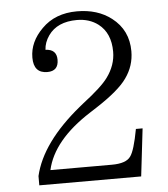

<svg xmlns="http://www.w3.org/2000/svg" viewBox="-52 -787 723 824"><g transform="rotate(-5 309.0 -375.0)"><path d="M546.9 -214.8 522.9 -9.8H84V-49.8Q117.2 -192.4 287.1 -331.1L303.2 -344.2Q384.8 -406.7 411.6 -443.8Q449.7 -495.6 449.7 -553.7Q449.7 -633.8 397.9 -673.8Q359.9 -702.6 306.6 -702.6Q221.7 -702.6 183.1 -647.9Q162.6 -618.7 161.1 -586.9Q209 -585.4 209 -540Q209 -491.2 161.1 -491.2Q102.1 -491.2 102.1 -558.1Q102.1 -626 158.2 -681.6Q215.8 -739.7 310.1 -739.7Q398.4 -739.7 458 -693.8Q527.8 -640.1 527.8 -548.8Q527.8 -485.8 490.7 -434.1Q456.5 -384.8 356 -319.8L328.1 -301.8Q165.5 -197.8 137.2 -70.8H401.9Q463.9 -70.8 482.9 -98.6Q501 -122.6 518.1 -214.8Z"/></g></svg>

Font: I.Ming
Style: Regular
Weight: 400
Designer: Ichiten Fonts Project
Version: Version 6.11; Dec 27, 2019